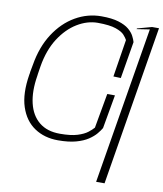

<svg xmlns="http://www.w3.org/2000/svg" viewBox="-98 -801 922 1083"><g transform="rotate(10 363.0 -259.5)"><path d="M546.9 -295.5 512.8 -102.3Q504.3 -87.4 488.5 -68.4Q472.7 -49.4 445.8 -31.4Q419 -13.5 377.1 -1.8Q335.2 9.9 274.1 9.9Q196.4 9.9 139.4 -28.1Q82.4 -66.1 57.5 -141.2Q32.7 -216.3 51.1 -328.1L53.3 -339.5H52.6L61.1 -384.9Q78.5 -490.1 127.5 -565.5Q176.5 -641 246.3 -681.3Q316.1 -721.6 394.9 -721.6Q455.6 -721.6 493.8 -709.7Q532 -697.8 553.3 -679.9Q574.6 -661.9 584.3 -642.9Q594.1 -623.9 598 -609.4L562.5 -397.7L519.9 -399.1L554 -613.6Q547.9 -625.4 533.9 -641.2Q519.9 -657 484.9 -669.2Q449.9 -681.5 380.7 -681.8Q320.7 -681.5 263.3 -646.5Q206 -611.5 163.5 -545.5Q121.1 -479.4 105.1 -384.9L98 -339.5L96.6 -328.1Q81.7 -237.9 97.7 -170.5Q113.6 -103 159.3 -65.7Q204.9 -28.4 278.4 -28.4Q340.9 -28.4 378.2 -40.1Q415.5 -51.8 435.9 -67.8Q456.3 -83.8 467.3 -96.6L502.8 -295.5ZM725.9 -711.6 575.3 203.1H527L676.1 -696L602.3 -684.7L603.7 -688.9L686.1 -711.6Z"/></g></svg>

Font: Inter Thin  BETA
Style: Italic
Weight: 100
Italic angle: -9.39999°
Designer: Rasmus Andersson
Foundry: rsms
Version: Version 3.011;git-f93a4a705